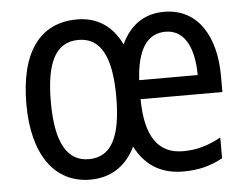

<svg xmlns="http://www.w3.org/2000/svg" viewBox="-44 -600 859 664"><g transform="rotate(-5 385.0 -268.0)"><path d="M548 -546C480 -546 430 -512 399 -446C367 -513 314 -546 246 -546C115 -546 46 -447 46 -269C46 -94 120 10 244 10C315 10 369 -25 401 -91C435 -24 490 10 567 10C620 10 662 -1 704 -24V-96C660 -72 620 -60 572 -60C486 -60 442 -122 441 -252H725V-308C725 -444 666 -546 548 -546ZM547 -477C615 -477 645 -409 645 -318H442C448 -425 484 -477 547 -477ZM245 -475C322 -475 358 -406 358 -268C358 -128 323 -61 245 -61C168 -61 131 -131 131 -269C131 -406 165 -475 245 -475Z"/></g></svg>

Font: Noto Sans Gurmukhi UI Condensed
Style: Regular
Weight: 400
Width: 3
Designer: Jelle Bosma - Monotype Design Team
Foundry: Monotype Imaging Inc.
Version: Version 2.004